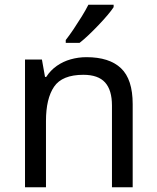

<svg xmlns="http://www.w3.org/2000/svg" viewBox="-20 -786 658 806"><path d="M343 -546Q439 -546 488 -499.5Q537 -453 537 -349V0H450V-343Q450 -408 421 -440Q392 -472 330 -472Q241 -472 207 -422Q173 -372 173 -278V0H85V-536H156L169 -463H174Q192 -491 218.5 -509.5Q245 -528 277 -537Q309 -546 343 -546ZM457 -756Q448 -742 431 -722Q414 -702 393.5 -680.5Q373 -659 352.5 -639.5Q332 -620 314 -606H256V-618Q271 -637 288.5 -663Q306 -689 323 -716.5Q340 -744 351 -766H457Z"/></svg>

Font: Noto Sans Gurmukhi
Style: Regular
Weight: 400
Designer: Jelle Bosma - Monotype Design Team
Foundry: Monotype Imaging Inc.
Version: Version 2.003